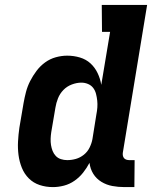

<svg xmlns="http://www.w3.org/2000/svg" viewBox="-20 -755 640 783"><path d="M196 8Q167 8 141.5 -0.5Q116 -9 97.5 -27.5Q79 -46 69 -71Q59 -96 55.5 -123Q52 -150 53.5 -178Q55 -206 59 -234L76 -334Q80 -357 86 -380Q92 -403 103 -424.5Q114 -446 129 -466Q144 -486 164 -500.5Q184 -515 207.5 -521.5Q231 -528 254 -528Q281 -528 306 -520.5Q331 -513 349 -496.5Q367 -480 378 -457Q389 -434 393 -409L429 -625H396L395 -735H580L481 -133Q480 -127 481 -121Q482 -115 485.5 -110.5Q489 -106 495 -104Q501 -102 507 -102H529L528 8H488Q462 8 438 3.5Q414 -1 393.5 -13.5Q373 -26 360.5 -46Q348 -66 345 -91Q334 -70 319 -51Q304 -32 284 -18Q264 -4 241 2Q218 8 196 8ZM254 -102Q272 -102 289.5 -107Q307 -112 322 -124Q337 -136 345.5 -153.5Q354 -171 357 -188L373 -288Q376 -303 377 -317Q378 -331 376.5 -345Q375 -359 371.5 -372.5Q368 -386 360 -396.5Q352 -407 339 -412.5Q326 -418 312 -418Q293 -418 273 -410.5Q253 -403 238.5 -388Q224 -373 216.5 -354Q209 -335 206 -316L189 -216Q187 -203 186.5 -189.5Q186 -176 188 -163.5Q190 -151 194.5 -139.5Q199 -128 207.5 -119Q216 -110 228.5 -106Q241 -102 254 -102Z"/></svg>

Font: Iosevka HT Extrabold Extended
Style: Italic
Weight: 800
Width: 7
Italic angle: -9°
Monospace: yes
Designer: Belleve Invis
Foundry: Belleve Invis
Version: Version 32.3.0; ttfautohint (v1.8.4)